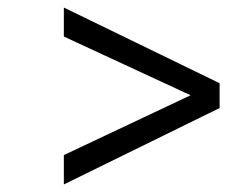

<svg xmlns="http://www.w3.org/2000/svg" viewBox="-20 -507 608 514"><path d="M490.2 -252 150.9 -409.2V-486.8L567.9 -284.2V-217.8L150.9 -13.2V-91.8Z"/></svg>

Font: TitilliumWeb-Italic
Style: Italic
Weight: 400
Italic angle: -13°
Version: Version 1.001;PS 57.000;hotconv 1.0.70;makeotf.lib2.5.55311